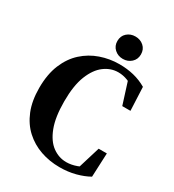

<svg xmlns="http://www.w3.org/2000/svg" viewBox="-207 -979 1014 1116"><g transform="rotate(30 300.0 -421.5)"><path d="M367 18Q299 18 239 -3Q179 -24 133 -66Q87 -108 61 -172Q35 -236 35 -323Q35 -414 62.5 -480.5Q90 -547 137.5 -590Q185 -633 245.5 -654Q306 -675 371 -675Q422 -675 467.5 -664Q513 -653 554 -629L561 -472H506L454 -636L518 -619L519 -577Q485 -606 453 -618.5Q421 -631 389 -631Q339 -631 296 -599Q253 -567 226.5 -500.5Q200 -434 200 -328Q200 -222 225.5 -155.5Q251 -89 293.5 -58Q336 -27 386 -27Q420 -27 455.5 -40Q491 -53 524 -78L523 -39L460 -22L511 -189H566L559 -29Q522 -8 473 5Q424 18 367 18ZM371 -711Q338 -711 315 -732Q292 -753 292 -786Q292 -820 315 -840.5Q338 -861 371 -861Q404 -861 427 -840.5Q450 -820 450 -786Q450 -753 427 -732Q404 -711 371 -711Z"/></g></svg>

Font: Source Serif 4 36pt
Style: Bold
Weight: 700
Designer: Frank Grießhammer
Foundry: Adobe Systems Incorporated
Version: Version 4.004;hotconv 1.0.116;makeotfexe 2.5.65601